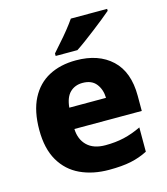

<svg xmlns="http://www.w3.org/2000/svg" viewBox="-115 -855 832 955"><g transform="rotate(-15 301.5 -378.0)"><path d="M309 -559Q425 -559 493 -495.5Q561 -432 561 -309V-231H214Q216 -177 249 -145Q282 -113 343 -113Q395 -113 438.5 -123Q482 -133 528 -155V-30Q487 -9 441.5 0.5Q396 10 329 10Q246 10 181.5 -20Q117 -50 80.5 -112.5Q44 -175 44 -271Q44 -368 77 -432Q110 -496 169.5 -527.5Q229 -559 309 -559ZM312 -442Q273 -442 247.5 -417.5Q222 -393 217 -340H406Q405 -383 382 -412.5Q359 -442 312 -442ZM526 -756Q510 -742 485 -722Q460 -702 431.5 -680Q403 -658 376.5 -638.5Q350 -619 330 -606H218V-619Q234 -638 257 -663.5Q280 -689 302 -716.5Q324 -744 339 -766H526Z"/></g></svg>

Font: Noto Sans Gujarati ExtraBold
Style: Regular
Weight: 800
Designer: Jelle Bosma - Monotype Design Team, Universal Thirst
Foundry: Monotype Imaging Inc.
Version: Version 2.106; ttfautohint (v1.8.4.7-5d5b)